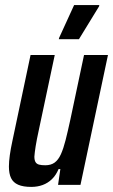

<svg xmlns="http://www.w3.org/2000/svg" viewBox="-20 -726 444 754"><path d="M103 8Q71 8 51.5 -0.5Q32 -9 23.5 -26.5Q15 -44 15 -72Q15 -91 18.5 -116.5Q22 -142 29 -174L100 -510H195L133 -218Q124 -177 120 -151.5Q116 -126 115 -111Q115 -97 119.5 -89.5Q124 -82 133.5 -79.5Q143 -77 158 -77Q180 -77 194.5 -87.5Q209 -98 219 -120Q229 -142 237.5 -175.5Q246 -209 256 -255L310 -510H404L296 0H208L217 -62H210Q200 -38 184 -22.5Q168 -7 147.5 0.5Q127 8 103 8ZM211 -572 212 -577 271 -706H370L369 -701L290 -572Z"/></svg>

Font: Saira ExtraCondensed SemiBold
Style: Italic
Weight: 600
Width: 2
Italic angle: -12°
Designer: Hector Gatti with collaboration of the Omnibus-Type team
Foundry: Omnibus-Type
Version: Version 1.101